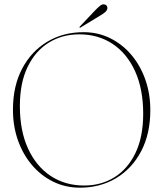

<svg xmlns="http://www.w3.org/2000/svg" viewBox="-20 -859 756 889"><path d="M367 -710Q433 -710 489.2 -682.5Q545.5 -655 587.5 -605.8Q629.5 -556.5 652.8 -490.8Q676 -425 676 -349Q676 -240 633.8 -159.2Q591.5 -78.5 517.8 -34.2Q444 10 350 10Q283.5 10 227 -17.5Q170.5 -45 128.5 -94.2Q86.5 -143.5 63.2 -209Q40 -274.5 40 -351Q40 -460.5 82.5 -541Q125 -621.5 198.8 -665.8Q272.5 -710 367 -710ZM643 -332Q643 -446 605.8 -528.5Q568.5 -611 501.8 -655.5Q435 -700 347 -700Q268 -700 205.8 -661.5Q143.5 -623 107.8 -549Q72 -475 72 -368Q72 -253.5 109.8 -171.2Q147.5 -89 214.5 -44.5Q281.5 0 370 0Q448.5 0 510.2 -38.5Q572 -77 607.5 -151.2Q643 -225.5 643 -332ZM421 -811.5Q434 -825 443.8 -832.8Q453.5 -840.5 463 -838.5Q471.5 -837 474.8 -831.2Q478 -825.5 477 -819Q475 -809.5 466.5 -802.5Q458 -795.5 445 -787.5L353.5 -732Q350 -729.5 348.5 -731.5Q347 -733.5 350 -736.5Z"/></svg>

Font: Fraunces 144pt S000 Thin
Style: Regular
Weight: 100
Version: Version 1.000; ttfautohint (v1.8.3)